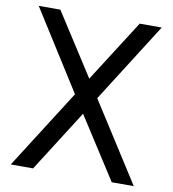

<svg xmlns="http://www.w3.org/2000/svg" viewBox="-85 -844 825 918"><g transform="rotate(10 327.5 -385.0)"><path d="M519 -770H626L380.9 -383.8L626 0H519L327.1 -298.8L137.2 0H28.8L272.9 -383.8L28.8 -770H133.8L327.1 -469.2Z"/></g></svg>

Font: Junction Regular
Style: Regular
Weight: 500
Designer: Caroline Hadilaksono
Foundry: Caroline Hadilaksono
Version: Version 1.056